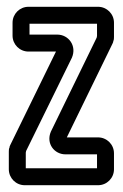

<svg xmlns="http://www.w3.org/2000/svg" viewBox="-20 -521 362 566"><path d="M149 -419H67V-451H266V-415C266 -414 265 -410 265 -410L130 -133C115 -98 140 -66 173 -66H266V-25H56V-71C56 -72 57 -76 57 -76L192 -351C207 -386 182 -419 149 -419ZM316 -22V-69C316 -95 295 -116 269 -116H177L311 -391C312 -394 314 -396 314 -400C314 -401 316 -401 316 -412V-454C316 -480 295 -501 269 -501H64C38 -501 17 -480 17 -454V-416C17 -390 38 -369 64 -369H145L11 -95C10 -92 8 -90 8 -86C8 -85 6 -85 6 -74V-22C6 4 27 25 53 25H269C295 25 316 4 316 -22Z"/></svg>

Font: DIN Rundschrift
Style: EngKont
Weight: 400
Width: 3
Version: Version 1.027